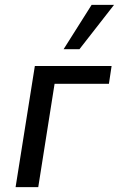

<svg xmlns="http://www.w3.org/2000/svg" viewBox="-20 -768 488 788"><path d="M44 0 123 -497H438L427 -424H204L137 0ZM241 -566 356 -748H448L306 -566Z"/></svg>

Font: Nunito Sans 7pt Condensed Medium
Style: Italic
Weight: 500
Width: 3
Italic angle: -9°
Designer: Vernon Adams
Foundry: Vernon Adams
Version: Version 3.101;gftools[0.9.27]